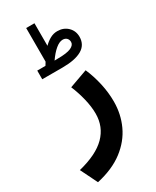

<svg xmlns="http://www.w3.org/2000/svg" viewBox="-268 -729 860 1059"><g transform="rotate(-30 162.0 -199.5)"><path d="M89.8 -433.1Q93.3 -438.5 96.4 -443.6Q99.6 -448.7 102.1 -453.1V-667H154.8V-523.4Q174.3 -543 195.8 -554.7Q217.3 -566.4 241.2 -566.4Q281.2 -566.4 307.1 -541.3Q333 -516.1 333 -478Q332.5 -426.8 289.6 -402.3Q246.6 -377.9 167 -377.9H37.6V-433.1ZM166.5 -433.6Q227.1 -433.6 252.7 -445.3Q278.3 -457 278.3 -476.6Q278.3 -491.7 269 -501.2Q259.8 -510.7 243.7 -510.7Q222.7 -510.7 198 -490.2Q173.3 -469.7 147.9 -433.1ZM269.5 -301.3Q292.5 -248.5 305.4 -190.2Q318.4 -131.8 318.4 -74.7Q318.4 5.4 286.4 74.7Q254.4 144 188.5 194.3Q122.6 244.6 20 267.6L-33.2 159.7Q85.4 130.4 141.8 73.5Q198.2 16.6 198.2 -66.9Q198.2 -110.8 185.8 -162.1Q173.3 -213.4 153.8 -259.8Z"/></g></svg>

Font: Vazir FD-WOL
Style: Bold-FD-WOL
Weight: 700
Designer: Saber Rastikerdar
Foundry: Saber Rastikerdar
Version: Version 30.1.0